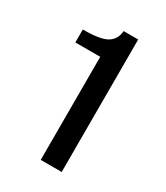

<svg xmlns="http://www.w3.org/2000/svg" viewBox="-125 -885 493 571"><g transform="rotate(30 122.0 -599.5)"><path d="M108 -372V-726H22.5V-770.5Q81.5 -770 104.8 -783.8Q128 -797.5 130 -827H180V-372Z"/></g></svg>

Font: Public Sans Medium
Style: Regular
Weight: 500
Designer: The Public Sans Project Authors: Dan O. Williams and USWDS (Libre Franklin designed by Pablo Impallari and Rodrigo Fuenz
Version: Version 1.007